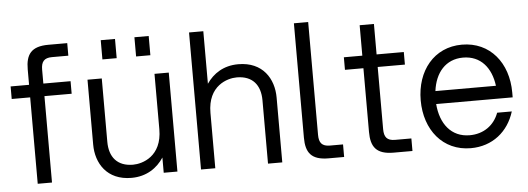

<svg xmlns="http://www.w3.org/2000/svg" viewBox="-48 -857 2765 1005"><g transform="rotate(-5 1334.0 -354.0)"><path d="M114 -601V-520H17V-454H114V0H189V-454H332V-520H189V-593C189 -634 204 -654 246 -654H332V-720H233C142 -720 114 -679 114 -601Z M496 -187V-520H421V-179C421 -81 477 12 606 12C686 12 742 -28 776 -80V0H848V-520H773V-229C773 -86 669 -56 620 -56C537 -56 496 -107 496 -187ZM508 -619H583V-720H508ZM685 -619H760V-720H685Z M972 0H1047V-291C1047 -434 1151 -464 1200 -464C1283 -464 1324 -413 1324 -333V0H1399V-341C1399 -439 1343 -532 1214 -532C1136 -532 1082 -495 1047 -444V-720H972Z M1523 -720V-119C1523 -41 1551 0 1642 0H1724V-66H1655C1613 -66 1598 -86 1598 -127V-720Z M1865 -680V-520H1768V-454H1865V-119C1865 -41 1893 0 1984 0H2083V-66H1997C1955 -66 1940 -86 1940 -127V-454H2083V-520H1940V-680Z M2389 12C2503 12 2587 -57 2619 -161H2542C2518 -96 2462 -56 2389 -56C2292 -56 2236 -130 2228 -234H2630V-260C2630 -415 2537 -532 2389 -532C2242 -532 2149 -415 2149 -260C2149 -105 2242 12 2389 12ZM2230 -302C2242 -397 2297 -464 2389 -464C2482 -464 2536 -397 2548 -302Z"/></g></svg>

Font: Aspekta 350
Style: Regular
Weight: 350
Designer: Ivo Dolenc
Version: Version 2.000